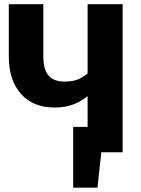

<svg xmlns="http://www.w3.org/2000/svg" viewBox="-20 -713 659 899"><path d="M322.7 165.6V-119.1H503.4L502.2 0H454.5L436.3 165.6ZM21.3 -693.4H182.9V-449.7Q182.9 -387.5 207.3 -359.3Q231.6 -331 282.8 -331Q325.9 -331 353.5 -344.8Q381.1 -358.5 400.5 -379.9L404.9 -274.6Q367.1 -241.8 327.5 -225.7Q287.9 -209.5 235.8 -209.5Q134.8 -209.5 78.1 -273.6Q21.3 -337.7 21.3 -447ZM390.2 -693.4H554.3V0H390.2Z"/></svg>

Font: Fira Sans Variable
Style: Regular
Weight: 400
Designer: Carrois Corporate & Edenspiekermann AG
Foundry: Carrois Corporate GbR & Edenspiekermann AG
Version: Version 4.202